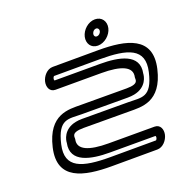

<svg xmlns="http://www.w3.org/2000/svg" viewBox="-138 -903 1045 1061"><g transform="rotate(-20 384.0 -372.5)"><path d="M283.7 -301.9C445.2 -301.9 553.3 -301.2 553.5 -301.2C567.9 -301.2 580.9 -302.4 592.7 -304.7C670.8 -320.1 679.4 -383.9 679.7 -396.6C702.8 -507.7 581.9 -528.6 475 -528.6C368.5 -528.6 218.9 -528.5 206.1 -528.5C205.1 -529.6 203.3 -533.9 204.8 -540.6C206.4 -547.5 210.5 -551.8 211.6 -552.7C223.1 -552.7 328.2 -553.4 480.8 -553.4C643.8 -553.4 742.2 -526.6 711.5 -393.9C679.5 -255.1 625.3 -276.4 547.8 -276.4C386.5 -276.4 280.5 -277.3 277.3 -277.1C260.5 -277 250.9 -276 238.8 -273.6C160.8 -258.1 152.1 -194.5 151.9 -181.7C128.7 -70.6 249.7 -49.8 356.5 -49.8C463 -49.8 612.7 -49.8 625.5 -49.8C626.4 -48.7 628.3 -44.5 626.7 -37.8C625.1 -30.9 621.1 -26.6 619.9 -25.7C608.4 -25.6 503.3 -25 350.8 -25C187.7 -25 89.4 -51.8 120 -184.5C152 -323.3 206.3 -301.9 283.7 -301.9ZM295.3 -351.9C225.7 -351.9 111.4 -363.9 70 -184.5C28.5 -4.9 179.3 25 339.2 25C500.9 25 609.5 24.3 609.5 24.3C643.7 24.3 670 -8.6 676.7 -37.8C683.4 -66.9 672.4 -99.8 638 -99.8C638 -99.8 479.6 -99.8 368 -99.8C252.8 -99.8 188.9 -125.5 202.5 -184.5C205.1 -196.1 188.3 -227.3 266.4 -227.1C266.7 -227.1 266.8 -227.1 267.3 -227.2C275.3 -227.2 381.5 -226.4 536.3 -226.4C605.8 -226.4 720.1 -214.5 761.5 -393.9C803 -573.5 652.2 -603.4 492.3 -603.4C330.7 -603.4 222 -602.6 222 -602.6C187.8 -602.6 161.5 -569.7 154.8 -540.6C148.1 -511.5 159.1 -478.5 193.5 -478.5C193.5 -478.5 352 -478.6 463.5 -478.6C578.7 -478.6 642.7 -452.8 629.1 -393.9C626.4 -382.3 643.1 -351 565.2 -351.2C565.2 -351.2 456.8 -351.9 295.3 -351.9ZM495.5 -698.6C498.5 -711.5 509.5 -719.9 519.2 -719.9C529.5 -719.9 537 -710.5 534.3 -698.6C531.5 -686.7 519.7 -677.4 509.4 -677.4C499.7 -677.4 492.6 -685.8 495.5 -698.6ZM445.5 -698.6C437 -661.5 457.5 -627.4 497.8 -627.4C537.5 -627.4 575.5 -660.5 584.3 -698.6C593.1 -736.7 570.4 -769.9 530.7 -769.9C490.4 -769.9 454.1 -735.8 445.5 -698.6Z"/></g></svg>

Font: Hi.
Style: Regular
Weight: 400
Designer: Mew Too, Robert Jablonski
Foundry: Cannot Into Space Fonts
Version: Version 1.996